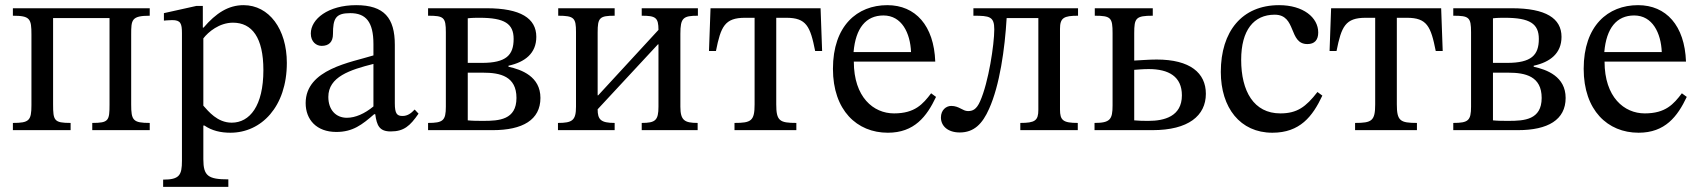

<svg xmlns="http://www.w3.org/2000/svg" viewBox="-20 -505 6595 745"><path d="M30 -444C97 -444 102 -432 102 -371V-97C102 -37 93 -28 30 -28V0H254V-28C190 -28 186 -37 186 -100V-435H405V-100C405 -37 402 -28 338 -28V0H561V-28C496 -28 489 -38 489 -100V-371C489 -428 490 -444 561 -444V-473H30Z M767 -482H742L616 -454V-425C616 -425 635 -427 648 -427C681 -427 686 -414 686 -376V119C686 175 676 192 613 192V220H866V191C788 191 769 178 769 113V-18H773C802 2 836 10 874 10C994 10 1093 -91 1093 -261C1093 -392 1024 -485 925 -485C866 -485 818 -454 770 -398H767ZM769 -356C788 -381 831 -417 884 -417C958 -417 1002 -359 1002 -233C1002 -94 949 -29 879 -29C823 -29 788 -74 769 -95Z M1436 -62C1442 -18 1452 5 1496 5C1547 5 1571 -16 1604 -64L1589 -80C1575 -65 1561 -55 1542 -55C1521 -55 1512 -63 1512 -104V-331C1512 -435 1471 -485 1362 -485C1253 -485 1186 -431 1186 -375C1186 -342 1208 -327 1228 -327C1256 -327 1272 -342 1272 -373C1272 -433 1282 -454 1339 -454C1399 -454 1429 -421 1429 -334V-290C1343 -263 1166 -237 1166 -105C1166 -41 1208 7 1285 7C1349 7 1385 -21 1432 -62ZM1429 -92C1395 -64 1359 -48 1326 -48C1283 -48 1254 -79 1254 -129C1254 -207 1338 -234 1429 -257Z M2077 -125C2077 -208 2004 -235 1953 -246V-250C2017 -264 2061 -298 2061 -362C2061 -434 2000 -473 1868 -473H1641V-444C1702 -444 1710 -438 1710 -380V-91C1710 -37 1699 -28 1641 -28V0H1892C2008 0 2077 -40 2077 -125ZM1795 -261V-434C1811 -436 1829 -436 1841 -436C1938 -436 1973 -413 1973 -354C1973 -291 1944 -261 1850 -261ZM1795 -223H1855C1921 -223 1984 -209 1984 -125C1984 -40 1916 -36 1856 -36C1833 -36 1815 -36 1795 -38Z M2688 -473H2470V-444C2524 -444 2535 -437 2535 -389L2301 -135H2299V-379C2299 -436 2306 -444 2365 -444V-473H2146V-444C2208 -444 2215 -435 2215 -381V-91C2215 -38 2201 -28 2145 -28V0H2365V-28C2311 -28 2299 -41 2299 -81L2533 -333H2535V-91C2535 -38 2523 -28 2470 -28V0H2687V-28C2636 -28 2620 -38 2620 -91V-374C2620 -436 2631 -444 2688 -444Z M3170 -307 3164 -473H2737L2731 -307H2758C2777 -402 2792 -436 2871 -436H2908V-100C2908 -36 2895 -28 2830 -28V0H3070V-28C3005 -28 2992 -36 2992 -100V-436H3031C3109 -436 3124 -403 3143 -307Z M3593 -143C3561 -101 3530 -65 3449 -65C3369 -65 3293 -128 3293 -266H3609C3604 -406 3532 -485 3423 -485C3306 -485 3212 -405 3212 -238C3212 -77 3305 10 3425 10C3528 10 3576 -53 3612 -129ZM3292 -303C3300 -396 3340 -445 3408 -445C3479 -445 3512 -377 3515 -303Z M4163 -473H3757V-444C3820 -444 3838 -441 3838 -391C3838 -333 3816 -186 3783 -112C3769 -80 3754 -74 3736 -74C3715 -74 3702 -94 3671 -94C3651 -94 3631 -78 3631 -49C3631 -16 3658 9 3704 9C3759 9 3792 -24 3818 -83C3859 -174 3879 -315 3886 -435H4009V-79C4009 -37 3996 -28 3939 -28V0H4162V-28C4105 -28 4093 -38 4093 -80V-393C4093 -436 4108 -444 4163 -444Z M4228 -444C4291 -444 4297 -436 4297 -376V-96C4297 -42 4288 -28 4227 -28V0H4452C4591 0 4659 -56 4659 -141C4659 -222 4598 -274 4468 -274C4436 -274 4406 -271 4381 -270V-376C4381 -435 4387 -444 4453 -444V-473H4228ZM4381 -234C4396 -235 4415 -237 4437 -237C4515 -237 4566 -208 4566 -135C4566 -53 4497 -36 4437 -36C4417 -36 4401 -36 4381 -38Z M5092 -148C5047 -90 5013 -65 4948 -65C4845 -65 4796 -151 4796 -273C4796 -388 4845 -448 4926 -448C5012 -448 4979 -334 5053 -334C5081 -334 5095 -350 5095 -379C5095 -437 5037 -485 4943 -485C4799 -485 4717 -383 4717 -226C4717 -87 4792 10 4917 10C5024 10 5073 -53 5111 -134Z M5578 -307 5572 -473H5145L5139 -307H5166C5185 -402 5200 -436 5279 -436H5316V-100C5316 -36 5303 -28 5238 -28V0H5478V-28C5413 -28 5400 -36 5400 -100V-436H5439C5517 -436 5532 -403 5551 -307Z M6055 -125C6055 -208 5982 -235 5931 -246V-250C5995 -264 6039 -298 6039 -362C6039 -434 5978 -473 5846 -473H5619V-444C5680 -444 5688 -438 5688 -380V-91C5688 -37 5677 -28 5619 -28V0H5870C5986 0 6055 -40 6055 -125ZM5773 -261V-434C5789 -436 5807 -436 5819 -436C5916 -436 5951 -413 5951 -354C5951 -291 5922 -261 5828 -261ZM5773 -223H5833C5899 -223 5962 -209 5962 -125C5962 -40 5894 -36 5834 -36C5811 -36 5793 -36 5773 -38Z M6506 -143C6474 -101 6443 -65 6362 -65C6282 -65 6206 -128 6206 -266H6522C6517 -406 6445 -485 6336 -485C6219 -485 6125 -405 6125 -238C6125 -77 6218 10 6338 10C6441 10 6489 -53 6525 -129ZM6205 -303C6213 -396 6253 -445 6321 -445C6392 -445 6425 -377 6428 -303Z"/></svg>

Font: STIX Two Math
Style: Regular
Weight: 400
Designer: Ross Mills, John Hudson & Paul Hanslow, Tiro Typeworks Ltd; with portions MicroPress Inc., with additions and correction
Foundry: Tiro Typeworks Ltd
Version: Version 2.02 b142